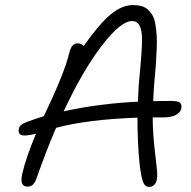

<svg xmlns="http://www.w3.org/2000/svg" viewBox="-20 -773 753 757"><path d="M75.2 -238.8Q62.5 -238.8 57.1 -245.6Q51.8 -252.4 54.2 -263.2Q55.7 -273.4 63 -280Q70.3 -286.6 87.9 -293Q116.7 -303.7 152.8 -314.9Q154.8 -319.3 164.1 -339.1Q173.3 -358.9 176 -364.7Q178.7 -370.6 187 -388.9Q195.3 -407.2 198.7 -415Q202.1 -422.9 209.2 -439.5Q216.3 -456.1 220 -465.6Q223.6 -475.1 229.5 -490.2Q235.4 -505.4 239 -516.4Q242.7 -527.3 246.6 -540.8Q250.5 -554.2 253.9 -566.9Q262.2 -602.1 286.1 -602.1Q299.8 -602.1 310.1 -591.8Q370.1 -677.2 415 -715.1Q460 -752.9 503.9 -752.9Q523.4 -752.9 538.3 -748.8Q553.2 -744.6 564 -734.4Q574.7 -724.1 581.8 -711.7Q588.9 -699.2 592.5 -677.7Q596.2 -656.2 597.7 -635Q599.1 -613.8 597.9 -580.8Q596.7 -547.9 594.5 -517.3Q592.3 -486.8 587.9 -441.9Q585.9 -418 584 -374Q606.9 -375 654.8 -375Q681.6 -375 689.7 -368.2Q697.8 -361.3 694.8 -345.2Q691.9 -330.1 673.8 -320.1Q655.8 -310.1 626 -310.1H582Q582.5 -252 588.4 -197.3Q594.2 -142.6 597.9 -111.8Q601.6 -81.1 598.1 -64Q595.2 -50.8 587.4 -43.5Q579.6 -36.1 568.8 -36.1Q551.8 -36.1 544.4 -54.4Q537.1 -72.8 530.8 -122.1Q522 -204.6 522 -309.1Q324.7 -302.2 201.2 -269Q166 -189 124 -69.8Q112.8 -37.1 89.8 -37.1Q73.7 -37.1 67.9 -47.6Q62 -58.1 66.9 -84Q81.5 -150.4 122.1 -246.1Q93.8 -238.8 75.2 -238.8ZM500 -689.9Q456.1 -689.9 381.3 -592.8Q306.6 -495.6 231 -334Q369.6 -364.7 523.9 -372.1Q523.9 -374 526.9 -437Q541 -583 540 -621.1Q538.6 -677.7 514.6 -687.5Q508.3 -689.9 500 -689.9Z"/></svg>

Font: Shantell Sans Bouncy
Style: Italic
Weight: 300
Italic angle: -11.31°
Designer: Stephen Nixon, Anya Danilova, Shantell Martin
Foundry: Arrow Type
Version: Version 1.006;[9816181b4]